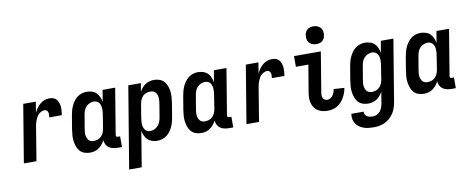

<svg xmlns="http://www.w3.org/2000/svg" viewBox="-77 -1113 4155 1699"><g transform="rotate(-10 2000.0 -263.5)"><path d="M59 0 145 -520H258L242 -422Q251 -442 264.5 -461.5Q278 -481 296 -496.5Q314 -512 336.5 -520Q359 -528 381 -528Q400 -528 417 -522Q434 -516 445 -502.5Q456 -489 461.5 -472Q467 -455 468.5 -436.5Q470 -418 468.5 -399.5Q467 -381 464 -362H351Q352 -373 353 -384.5Q354 -396 351.5 -406.5Q349 -417 340.5 -424.5Q332 -432 321 -432Q307 -432 292.5 -425.5Q278 -419 267 -408Q256 -397 248.5 -383.5Q241 -370 235.5 -355.5Q230 -341 226.5 -326.5Q223 -312 221 -298L172 0Z M939 8H903Q882 8 861.5 4Q841 0 824 -11.5Q807 -23 797.5 -41.5Q788 -60 787 -81Q778 -62 764 -45Q750 -28 732.5 -15.5Q715 -3 694.5 2.5Q674 8 654 8Q627 8 603 -0.5Q579 -9 563 -27Q547 -45 538.5 -68.5Q530 -92 526.5 -117.5Q523 -143 525 -169.5Q527 -196 531 -222L551 -342Q555 -364 560.5 -385.5Q566 -407 575.5 -427.5Q585 -448 598.5 -467Q612 -486 630.5 -500Q649 -514 671 -521Q693 -528 714 -528Q739 -528 762.5 -520.5Q786 -513 802 -497Q818 -481 827.5 -459Q837 -437 840 -414L858 -520H971L903 -108Q902 -104 902.5 -100Q903 -96 905.5 -93Q908 -90 911.5 -89Q915 -88 919 -88H939ZM702 -88Q720 -88 738 -94Q756 -100 770 -113.5Q784 -127 791.5 -144.5Q799 -162 802 -180L821 -300Q824 -314 825 -328.5Q826 -343 825.5 -357Q825 -371 821.5 -384.5Q818 -398 810 -409Q802 -420 789.5 -426Q777 -432 763 -432Q744 -432 724.5 -423.5Q705 -415 691.5 -399.5Q678 -384 671.5 -365Q665 -346 662 -327L642 -207Q640 -193 638.5 -179.5Q637 -166 638.5 -153Q640 -140 644.5 -128Q649 -116 657 -106.5Q665 -97 677 -92.5Q689 -88 702 -88Z M967 215 1089 -520H1202L1189 -444Q1199 -462 1212 -478Q1225 -494 1242.5 -505.5Q1260 -517 1280 -522.5Q1300 -528 1319 -528Q1346 -528 1370 -519.5Q1394 -511 1410 -493Q1426 -475 1435 -451.5Q1444 -428 1447 -402.5Q1450 -377 1448 -350.5Q1446 -324 1442 -298L1422 -178Q1419 -156 1413 -134.5Q1407 -113 1398 -92.5Q1389 -72 1375 -53Q1361 -34 1343 -20Q1325 -6 1302.5 1Q1280 8 1259 8Q1234 8 1211 0.5Q1188 -7 1171.5 -23Q1155 -39 1145.5 -61Q1136 -83 1133 -106L1080 215ZM1210 -88Q1229 -88 1248.5 -96.5Q1268 -105 1281.5 -120.5Q1295 -136 1302 -155Q1309 -174 1312 -193L1332 -313Q1334 -327 1335 -340.5Q1336 -354 1335 -367Q1334 -380 1329.5 -392Q1325 -404 1317 -413.5Q1309 -423 1296.5 -427.5Q1284 -432 1271 -432Q1253 -432 1235 -426Q1217 -420 1203.5 -406.5Q1190 -393 1182.5 -375.5Q1175 -358 1172 -340L1152 -220Q1150 -206 1148.5 -191.5Q1147 -177 1147.5 -163Q1148 -149 1152 -135.5Q1156 -122 1163.5 -111Q1171 -100 1183.5 -94Q1196 -88 1210 -88Z M1939 8H1903Q1882 8 1861.5 4Q1841 0 1824 -11.5Q1807 -23 1797.5 -41.5Q1788 -60 1787 -81Q1778 -62 1764 -45Q1750 -28 1732.5 -15.5Q1715 -3 1694.5 2.5Q1674 8 1654 8Q1627 8 1603 -0.5Q1579 -9 1563 -27Q1547 -45 1538.5 -68.5Q1530 -92 1526.5 -117.5Q1523 -143 1525 -169.5Q1527 -196 1531 -222L1551 -342Q1555 -364 1560.5 -385.5Q1566 -407 1575.5 -427.5Q1585 -448 1598.5 -467Q1612 -486 1630.5 -500Q1649 -514 1671 -521Q1693 -528 1714 -528Q1739 -528 1762.5 -520.5Q1786 -513 1802 -497Q1818 -481 1827.5 -459Q1837 -437 1840 -414L1858 -520H1971L1903 -108Q1902 -104 1902.5 -100Q1903 -96 1905.5 -93Q1908 -90 1911.5 -89Q1915 -88 1919 -88H1939ZM1702 -88Q1720 -88 1738 -94Q1756 -100 1770 -113.5Q1784 -127 1791.5 -144.5Q1799 -162 1802 -180L1821 -300Q1824 -314 1825 -328.5Q1826 -343 1825.5 -357Q1825 -371 1821.5 -384.5Q1818 -398 1810 -409Q1802 -420 1789.5 -426Q1777 -432 1763 -432Q1744 -432 1724.5 -423.5Q1705 -415 1691.5 -399.5Q1678 -384 1671.5 -365Q1665 -346 1662 -327L1642 -207Q1640 -193 1638.5 -179.5Q1637 -166 1638.5 -153Q1640 -140 1644.5 -128Q1649 -116 1657 -106.5Q1665 -97 1677 -92.5Q1689 -88 1702 -88Z M2059 0 2145 -520H2258L2242 -422Q2251 -442 2264.5 -461.5Q2278 -481 2296 -496.5Q2314 -512 2336.5 -520Q2359 -528 2381 -528Q2400 -528 2417 -522Q2434 -516 2445 -502.5Q2456 -489 2461.5 -472Q2467 -455 2468.5 -436.5Q2470 -418 2468.5 -399.5Q2467 -381 2464 -362H2351Q2352 -373 2353 -384.5Q2354 -396 2351.5 -406.5Q2349 -417 2340.5 -424.5Q2332 -432 2321 -432Q2307 -432 2292.5 -425.5Q2278 -419 2267 -408Q2256 -397 2248.5 -383.5Q2241 -370 2235.5 -355.5Q2230 -341 2226.5 -326.5Q2223 -312 2221 -298L2172 0Z M2789 8Q2765 8 2742.5 3Q2720 -2 2701 -14Q2682 -26 2669.5 -44.5Q2657 -63 2651 -84.5Q2645 -106 2645 -130Q2645 -154 2649 -178L2690 -424H2578V-520H2819L2760 -162Q2757 -149 2757.5 -136Q2758 -123 2763 -111.5Q2768 -100 2779 -94Q2790 -88 2803 -88Q2817 -88 2830.5 -96.5Q2844 -105 2852.5 -117.5Q2861 -130 2866 -144Q2871 -158 2873 -172L2968 -166Q2965 -144 2957 -122.5Q2949 -101 2938 -81Q2927 -61 2911 -43.5Q2895 -26 2875 -14Q2855 -2 2833 3Q2811 8 2789 8ZM2791 -590Q2772 -590 2755 -597Q2738 -604 2726.5 -618Q2715 -632 2712.5 -651Q2710 -670 2713 -689Q2715 -703 2722 -715Q2729 -727 2740.5 -735.5Q2752 -744 2765 -747Q2778 -750 2792 -750Q2811 -750 2828.5 -743Q2846 -736 2857 -722Q2868 -708 2871 -689Q2874 -670 2870 -651Q2868 -637 2861 -625Q2854 -613 2842.5 -604.5Q2831 -596 2818 -593Q2805 -590 2791 -590Z M3166 223Q3142 223 3119 220.5Q3096 218 3074.5 210.5Q3053 203 3035 190Q3017 177 3005 159Q2993 141 2989 118Q2985 95 2989 72V71H3100Q3098 85 3104.5 97Q3111 109 3122 115.5Q3133 122 3146.5 124.5Q3160 127 3174 127Q3192 127 3210.5 118Q3229 109 3241 93Q3253 77 3259 58.5Q3265 40 3268 22L3284 -76Q3274 -58 3261 -42Q3248 -26 3230.5 -14.5Q3213 -3 3193 2.5Q3173 8 3154 8Q3127 8 3103 -0.5Q3079 -9 3063 -27Q3047 -45 3038.5 -68.5Q3030 -92 3026.5 -117.5Q3023 -143 3025 -169.5Q3027 -196 3031 -222L3051 -342Q3055 -364 3060.5 -385.5Q3066 -407 3075.5 -427.5Q3085 -448 3098.5 -467Q3112 -486 3130.5 -500Q3149 -514 3171 -521Q3193 -528 3214 -528Q3239 -528 3262.5 -520.5Q3286 -513 3302 -497Q3318 -481 3327.5 -459Q3337 -437 3340 -414L3358 -520H3471L3379 37Q3374 62 3366 86.5Q3358 111 3343.5 133Q3329 155 3308.5 173Q3288 191 3264.5 202.5Q3241 214 3216 218.5Q3191 223 3166 223ZM3202 -88Q3220 -88 3238 -94Q3256 -100 3270 -113.5Q3284 -127 3291.5 -144.5Q3299 -162 3302 -180L3321 -300Q3324 -314 3325 -328.5Q3326 -343 3325.5 -357Q3325 -371 3321.5 -384.5Q3318 -398 3310 -409Q3302 -420 3289.5 -426Q3277 -432 3263 -432Q3244 -432 3224.5 -423.5Q3205 -415 3191.5 -399.5Q3178 -384 3171.5 -365Q3165 -346 3162 -327L3142 -207Q3140 -193 3138.5 -179.5Q3137 -166 3138.5 -153Q3140 -140 3144.5 -128Q3149 -116 3157 -106.5Q3165 -97 3177 -92.5Q3189 -88 3202 -88Z M3939 8H3903Q3882 8 3861.5 4Q3841 0 3824 -11.5Q3807 -23 3797.5 -41.5Q3788 -60 3787 -81Q3778 -62 3764 -45Q3750 -28 3732.5 -15.5Q3715 -3 3694.5 2.5Q3674 8 3654 8Q3627 8 3603 -0.5Q3579 -9 3563 -27Q3547 -45 3538.5 -68.5Q3530 -92 3526.5 -117.5Q3523 -143 3525 -169.5Q3527 -196 3531 -222L3551 -342Q3555 -364 3560.5 -385.5Q3566 -407 3575.5 -427.5Q3585 -448 3598.5 -467Q3612 -486 3630.5 -500Q3649 -514 3671 -521Q3693 -528 3714 -528Q3739 -528 3762.5 -520.5Q3786 -513 3802 -497Q3818 -481 3827.5 -459Q3837 -437 3840 -414L3858 -520H3971L3903 -108Q3902 -104 3902.5 -100Q3903 -96 3905.5 -93Q3908 -90 3911.5 -89Q3915 -88 3919 -88H3939ZM3702 -88Q3720 -88 3738 -94Q3756 -100 3770 -113.5Q3784 -127 3791.5 -144.5Q3799 -162 3802 -180L3821 -300Q3824 -314 3825 -328.5Q3826 -343 3825.5 -357Q3825 -371 3821.5 -384.5Q3818 -398 3810 -409Q3802 -420 3789.5 -426Q3777 -432 3763 -432Q3744 -432 3724.5 -423.5Q3705 -415 3691.5 -399.5Q3678 -384 3671.5 -365Q3665 -346 3662 -327L3642 -207Q3640 -193 3638.5 -179.5Q3637 -166 3638.5 -153Q3640 -140 3644.5 -128Q3649 -116 3657 -106.5Q3665 -97 3677 -92.5Q3689 -88 3702 -88Z"/></g></svg>

Font: Iosevka
Style: Bold Italic
Weight: 700
Italic angle: -9°
Monospace: yes
Designer: Belleve Invis
Foundry: Belleve Invis
Version: Version 32.5.0; ttfautohint (v1.8.4)